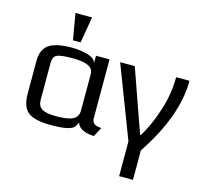

<svg xmlns="http://www.w3.org/2000/svg" viewBox="-126 -854 1292 1206"><g transform="rotate(15 520.5 -250.5)"><path d="M563 -54 530 7Q435 2 419 -51Q408 -27 397 -16Q386 -5 351.5 2.5Q317 10 251 10Q146 10 103 -23Q60 -56 60 -144V-357Q60 -430 105 -462Q150 -494 256 -494Q313 -494 361.5 -479Q410 -464 413 -432V-484H501V-103Q501 -80 513.5 -68Q526 -56 563 -54ZM411 -127V-366Q411 -431 278 -431Q198 -431 173.5 -419Q149 -407 149 -366V-127Q149 -86 176.5 -69Q204 -52 270 -52Q344 -52 377.5 -69Q411 -86 411 -127ZM298 -540H248L219 -710H327Z M839 209H749V-17L570 -484H665L809 -76H814Q862 -153 898 -263.5Q934 -374 934 -484H1021Q1021 -255 839 17Z"/></g></svg>

Font: Play
Style: Regular
Weight: 400
Designer: Jonas Hecksher
Foundry: Jonas Hecksher, Playtypeª, e-types AS
Version: Version 1.002